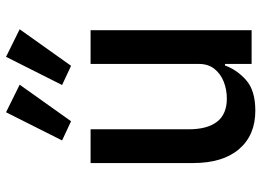

<svg xmlns="http://www.w3.org/2000/svg" viewBox="-132 -700 845 620"><g transform="rotate(-90 290.0 -390.5)"><path d="M393 0V-86H388Q374 -47 340.5 -17.5Q307 12 242 12Q163 12 118 -40.5Q73 -93 73 -189V-520H182V-203Q182 -143 206.5 -111.5Q231 -80 281 -80Q310 -80 335.5 -90Q361 -100 377 -120Q393 -140 393 -170V-520H502V0ZM326 -749 208 -583 146 -612 237 -793ZM505 -749 387 -583 325 -612 416 -793Z"/></g></svg>

Font: IBM Plex Sans Medium
Style: Regular
Weight: 500
Designer: Mike Abbink, Paul van der Laan, Pieter van Rosmalen
Foundry: Bold Monday
Version: Version 3.201